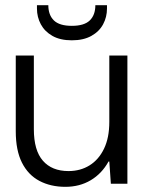

<svg xmlns="http://www.w3.org/2000/svg" viewBox="-20 -711 560 743"><path d="M233 12Q176 12 132.5 -11Q89 -34 65 -81.5Q41 -129 41 -203V-496H111V-211Q111 -129 146 -89Q181 -49 245 -49Q291 -49 326.5 -71Q362 -93 382.5 -135.5Q403 -178 403 -239V-496H473V0H409L403 -86H400Q374 -39 331 -13.5Q288 12 233 12ZM258 -555Q213 -555 183 -572Q153 -589 138 -617Q123 -645 123 -678V-691H167Q167 -653 188.5 -632Q210 -611 258 -611Q306 -611 327.5 -632Q349 -653 349 -691H394V-678Q394 -645 379 -617Q364 -589 333.5 -572Q303 -555 258 -555Z"/></svg>

Font: DM Sans 36pt Light
Style: Regular
Weight: 300
Designer: Colophon Foundry, Jonny Pinhorn
Foundry: Colophon Foundry
Version: Version 4.004;gftools[0.9.30]